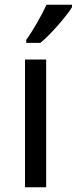

<svg xmlns="http://www.w3.org/2000/svg" viewBox="-20 -786 322 806"><path d="M173.8 0H85V-536.1H173.8ZM90.3 -619.1Q101.1 -633.3 112.5 -651.9Q124 -670.4 135.5 -690.2Q147 -710 157.2 -729.7Q167.5 -749.5 175.3 -766.1H282.2V-755.9Q274.4 -742.7 259 -722.9Q243.7 -703.1 224.9 -681.6Q206.1 -660.2 186.3 -639.9Q166.5 -619.6 149.4 -606H90.3Z"/></svg>

Font: WenQuanYi Micro Hei
Style: Regular
Weight: 400
Foundry: Ascender Corporation
Version: Version 0.2.0-beta